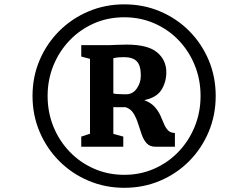

<svg xmlns="http://www.w3.org/2000/svg" viewBox="-20 -933 1089 888"><path d="M130.4 -489.3Q130.4 -578.3 163.4 -655.3Q196.3 -732.2 254.5 -790.1Q312.6 -847.9 389.7 -880.4Q466.8 -912.9 554.7 -912.9Q643.4 -912.9 720.2 -880.4Q797 -847.9 854.7 -790.1Q912.4 -732.2 945 -655.3Q977.6 -578.3 977.6 -489.3Q977.6 -400.3 945 -323Q912.4 -245.7 854.7 -187.6Q797 -129.5 720.2 -97Q643.4 -64.4 554.7 -64.4Q466.8 -64.4 389.7 -97Q312.6 -129.5 254.5 -187.6Q196.3 -245.7 163.4 -323Q130.4 -400.3 130.4 -489.3ZM200.2 -489.3Q200.2 -413.4 227.1 -347.3Q254 -281.3 302.3 -231.1Q350.6 -180.9 415.2 -152.7Q479.8 -124.4 554.7 -124.4Q629.5 -124.4 693.9 -153Q758.3 -181.6 806.2 -231.8Q854 -282 880.8 -348.1Q907.6 -414.1 907.6 -489.3Q907.6 -565 880.8 -631Q854 -697 806.2 -746.9Q758.3 -796.7 693.9 -824.9Q629.5 -853.1 554.7 -853.1Q478.7 -853.1 414.1 -824.6Q349.5 -796 301.6 -745.8Q253.7 -695.6 226.9 -629.8Q200.2 -563.9 200.2 -489.3ZM396.3 -314.5V-660.7L355.8 -671.4V-724.4H447.3Q468.9 -723.7 485.1 -724.2Q501.3 -724.7 519.7 -725.6Q538.1 -726.6 565.7 -726.7Q663.7 -726.7 706.4 -691Q749.2 -655.3 749.2 -599.2Q749.2 -553.1 726.5 -517.2Q703.8 -481.4 647.2 -469.9Q678.2 -458 695.1 -439Q712.1 -420.1 721.5 -399.4Q730.9 -378.7 738.3 -360.5Q745.7 -342.2 756.8 -330.3Q768 -318.4 789 -317.9V-254.4H698.8Q672.7 -254.4 658.3 -270.4Q643.9 -286.4 635.3 -311Q626.7 -335.6 618.6 -361.6Q610.5 -387.6 597.7 -408.4Q584.9 -429.2 561.3 -437.1L504.2 -437.4V-313.9L550.2 -301.3V-254.4H355.8V-301.3ZM504.2 -500.7Q512.2 -498.9 522.9 -498.1Q533.6 -497.4 544.6 -497.2Q555.6 -497 564.3 -497Q593.5 -497 612.4 -523.3Q631.3 -549.5 631.3 -583.7Q631.3 -630.4 612.6 -649.5Q593.9 -668.7 553.4 -668.7Q541.7 -668.7 529.5 -667.8Q517.3 -667 504.2 -663.7Z"/></svg>

Font: Merriweather Light
Style: Italic
Weight: 300
Italic angle: -7.8°
Designer: Eben Sorkin
Foundry: Eben Sorkin
Version: Version 2.101